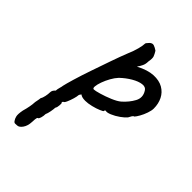

<svg xmlns="http://www.w3.org/2000/svg" viewBox="-198 -508 817 817"><g transform="rotate(45 211.0 -99.0)"><path d="M61 227Q57 227 50.5 227.5Q44 228 39 219Q35 214 32 202.5Q29 191 34 165Q39 148 42 131.5Q45 115 45 107Q45 103 47.5 91.5Q50 80 50 75Q55 67 58 53Q61 39 61 28Q61 16 73 6Q73 -2 76.5 -14Q80 -26 80 -30Q83 -44 93.5 -79.5Q104 -115 119.5 -160Q135 -205 150 -248Q165 -291 177 -321Q189 -349 194.5 -370.5Q200 -392 200 -402Q200 -406 202 -408.5Q204 -411 211 -419Q221 -429 231.5 -425.5Q242 -422 253 -414Q261 -401 264.5 -391.5Q268 -382 264 -360Q264 -345 258.5 -333.5Q253 -322 248.5 -316Q244 -310 246 -311Q288 -333 321 -334.5Q354 -336 376.5 -323Q399 -310 410.5 -287Q422 -264 422 -235Q422 -223 416 -205.5Q410 -188 401.5 -173Q393 -158 387 -152Q383 -152 379 -145.5Q375 -139 371 -131Q363 -121 345.5 -108.5Q328 -96 310 -88.5Q292 -81 284 -84Q284 -84 281.5 -83Q279 -82 279 -77Q279 -75 264 -68.5Q249 -62 228.5 -57Q208 -52 192 -52Q171 -52 162 -60Q160 -58 157.5 -54Q155 -50 155 -47Q155 -41 150.5 -25.5Q146 -10 140 3.5Q134 17 129 17Q129 17 127 20Q125 23 129 28Q129 28 128.5 39.5Q128 51 123 59Q123 67 120 83Q117 99 113 107Q113 119 109.5 130.5Q106 142 102 142Q98 143 97 154.5Q96 166 96 171Q95 196 84 211.5Q73 227 61 227ZM184 -112Q192 -112 216 -119Q240 -126 265 -136.5Q290 -147 303 -158Q329 -181 343.5 -208Q358 -235 341 -262Q333 -276 313.5 -273.5Q294 -271 270 -257Q246 -243 224 -222Q212 -209 202 -191Q192 -173 185.5 -155Q179 -137 178 -124.5Q177 -112 184 -112Z"/></g></svg>

Font: Caveat Medium
Style: Regular
Weight: 500
Designer: Pablo Impallari
Foundry: Pablo Impallari
Version: Version 2.000